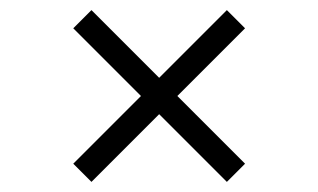

<svg xmlns="http://www.w3.org/2000/svg" viewBox="-20 -540 630 380"><path d="M161 -520 465 -216 429 -180 125 -484ZM429 -520 465 -484 161 -180 125 -216Z"/></svg>

Font: Pathway Extreme 8pt Thin
Style: Regular
Weight: 100
Designer: Eduardo Rodriguez Tunni
Foundry: Eduardo Rodriguez Tunni
Version: Version 1.000